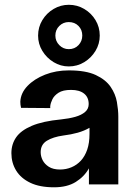

<svg xmlns="http://www.w3.org/2000/svg" viewBox="-20 -777 567 809"><path d="M207.7 12.2Q147.5 12.2 107.8 -6.8Q68.1 -25.7 48 -58.4Q28 -91.1 28 -131.6Q28 -169.3 48 -198.3Q67.9 -227.3 114.1 -246.9Q160.3 -266.5 237.5 -273.9Q270.9 -277.3 297.2 -284.7Q323.5 -292.2 338.6 -305.3Q353.7 -318.3 353.7 -338.5Q353.7 -367.2 334.2 -382.7Q314.6 -398.2 279.4 -398.2Q245.1 -398.2 226.6 -386.2Q208.1 -374.2 200.6 -358.4Q193.1 -342.6 191.9 -330.9Q191.7 -327.7 191.5 -325.5Q191.3 -323.3 192.4 -321.6L68.7 -322.6Q67.2 -329.7 66.3 -335.9Q65.4 -342.1 65.6 -348.5Q67.3 -385.1 95.8 -414.8Q124.3 -444.5 170.1 -462.5Q215.9 -480.4 269.7 -480.4Q342.1 -480.4 383.7 -460.8Q425.4 -441.3 446.1 -411.1Q466.7 -380.9 472.6 -347.2Q478.5 -313.5 478.5 -285.5V0H354.7V-67.7Q335.4 -33 299.3 -10.4Q263.2 12.2 207.7 12.2ZM233.1 -62.7Q258.4 -62.7 281.1 -72.2Q303.9 -81.7 320.9 -100.2Q337.9 -118.7 347.5 -146.6Q357.1 -174.5 357.1 -212.6V-238.5Q335.1 -225.7 307.6 -217.9Q280 -210.1 246.1 -205.9Q203.7 -200 177.5 -184Q151.4 -168 151.4 -136Q151.4 -118.5 159.6 -102.1Q167.9 -85.7 185.8 -74.2Q203.8 -62.7 233.1 -62.7ZM269.7 -497.1Q235.5 -497.1 205.9 -515.1Q176.3 -533.1 158.4 -562.6Q140.5 -592 140.5 -626.8Q140.5 -662.6 158.4 -692.2Q176.3 -721.8 205.9 -739.3Q235.5 -756.8 270 -756.8Q305.3 -756.8 334.9 -739.3Q364.5 -721.8 382.4 -692.3Q400.3 -662.8 400.3 -627Q400.3 -592.2 382.4 -562.6Q364.5 -533.1 335 -515.1Q305.4 -497.1 269.7 -497.1ZM269.7 -569.9Q294.8 -569.9 310.7 -586.8Q326.7 -603.7 326.7 -627.3Q326.7 -651.4 310.7 -667.7Q294.8 -684 269.6 -684Q246.5 -684 229.9 -667.7Q213.3 -651.3 213.3 -627.2Q213.3 -603.6 229.9 -586.8Q246.5 -569.9 269.7 -569.9Z"/></svg>

Font: Panamera Thin
Style: Regular
Weight: 100
Designer: Bastien Sozeau
Foundry: NBR — Bastien Sozeau
Version: Version 3.003;gftools[0.9.33]